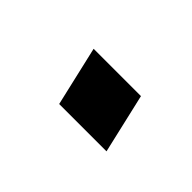

<svg xmlns="http://www.w3.org/2000/svg" viewBox="-26 -368 327 327"><g transform="rotate(45 137.0 -205.0)"><path d="M78 -259H192L217 -151H103Z"/></g></svg>

Font: Cairo SemiBold
Style: Italic
Weight: 600
Italic angle: -13°
Designer: Mohamed Gaber, Accademia di Belle Arti di Urbino and others
Foundry: Kief Type Foundry, Accademia di Belle Arti di Urbino and others
Version: Version 3.011